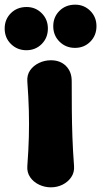

<svg xmlns="http://www.w3.org/2000/svg" viewBox="-92 -780 433 822"><path d="M126 22Q99 22 75 10.5Q51 -1 37 -21.5Q23 -42 25 -69Q30 -136 31.5 -193Q33 -250 31.5 -307Q30 -364 25 -431Q23 -459 37 -479Q51 -499 75 -510.5Q99 -522 126 -522Q166 -522 190.5 -497.5Q215 -473 215 -433Q215 -366 215.5 -308.5Q216 -251 218 -193.5Q220 -136 225 -69Q227 -42 213 -21.5Q199 -1 176 10.5Q153 22 126 22ZM21 -565Q-18 -565 -45 -591.5Q-72 -618 -72 -658Q-72 -697 -45.5 -723.5Q-19 -750 22 -750Q60 -750 86.5 -723.5Q113 -697 113 -658Q113 -618 86.5 -591.5Q60 -565 21 -565ZM229 -575Q190 -575 163 -601.5Q136 -628 136 -668Q136 -707 162.5 -733.5Q189 -760 230 -760Q268 -760 294.5 -733.5Q321 -707 321 -668Q321 -628 294.5 -601.5Q268 -575 229 -575Z"/></svg>

Font: Winky Sans ExtraBold
Style: Regular
Weight: 800
Designer: Simon Atzbach
Foundry: typofactur
Version: Version 1.205